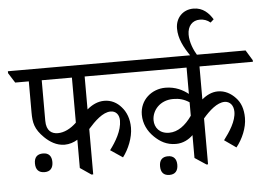

<svg xmlns="http://www.w3.org/2000/svg" viewBox="-99 -968 1517 1096"><g transform="rotate(-5 660.0 -420.0)"><path d="M248 -177C275 -177 301 -186 322 -199V-37L385 6H395V-254C433 -297 480 -343 525 -343C555 -343 574 -321 574 -287C574 -229 537 -168 503 -123L573 -76C606 -119 633 -184 633 -241C633 -292 617 -332 591 -361C567 -389 534 -407 494 -407C456 -407 423 -390 395 -366V-555H705V-564L669 -623H-39V-612L-3 -555H75V-377C75 -318 82 -281 134 -230C163 -202 201 -177 248 -177ZM149 -323V-555H322V-297C288 -264 250 -246 215 -246C180 -246 149 -264 149 -323ZM120 -31C152 -31 169 -50 169 -85C169 -119 152 -138 120 -138C86 -138 69 -120 69 -85C69 -49 87 -31 120 -31Z M881 -126C922 -126 956 -145 979 -168V-37L1044 6H1053V-257C1090 -300 1135 -341 1178 -341C1208 -341 1229 -317 1229 -280C1229 -226 1190 -168 1156 -123L1223 -76C1259 -121 1286 -183 1286 -240C1286 -291 1272 -329 1245 -357C1219 -385 1185 -404 1145 -404C1111 -404 1080 -389 1053 -366V-555H1359V-564L1323 -623H627V-612L663 -555H979V-404C949 -428 906 -451 848 -451C770 -451 701 -394 701 -309C701 -258 723 -214 758 -180C790 -149 827 -126 881 -126ZM765 -272C765 -327 810 -383 887 -383C922 -383 950 -375 979 -356V-279C942 -226 898 -193 848 -193C793 -193 765 -230 765 -272ZM829 47C861 47 878 28 878 -7C878 -41 861 -60 829 -60C796 -60 779 -42 779 -7C779 29 796 47 829 47Z M1048 -616C1026 -652 1007 -697 1007 -741C1007 -790 1035 -821 1078 -821C1100 -821 1121 -814 1138 -799L1157 -816C1135 -852 1102 -887 1047 -887C985 -887 944 -841 944 -782C944 -725 970 -673 1010 -616Z"/></g></svg>

Font: Noto Serif Devanagari SemiCondensed
Style: Regular
Weight: 400
Width: 4
Designer: Universal Thirst, Indian Type Foundry and the Monotype Design Team
Foundry: Monotype Imaging Inc.
Version: Version 2.004